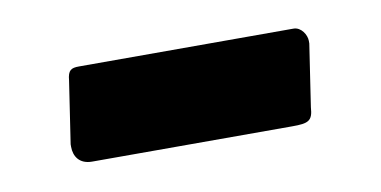

<svg xmlns="http://www.w3.org/2000/svg" viewBox="-30 -374 440 222"><g transform="rotate(-10 190.0 -263.5)"><path d="M336 -299C336 -300 336 -301 336 -302C336 -309 330 -319 321 -319H69C60 -319 56 -317 55 -305L44 -232C44 -231 44 -230 44 -229C44 -218 50 -208 65 -208H300C319 -208 324 -210 325 -226Z"/></g></svg>

Font: Libre Franklin
Style: Bold Italic
Weight: 700
Italic angle: -8°
Designer: Pablo Impallari, Rodrigo Fuenzalida
Foundry: Impallari Type
Version: Version 1.002; ttfautohint (v1.5)